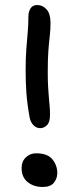

<svg xmlns="http://www.w3.org/2000/svg" viewBox="-20 -733 314 764"><path d="M140 -223Q125 -223 113.5 -234.5Q102 -246 98 -265Q88 -321 85 -363.5Q82 -406 82 -453Q82 -505 85 -541Q88 -577 90.5 -607Q93 -637 93 -668Q93 -686 101.5 -699.5Q110 -713 128 -713Q150 -713 165.5 -695.5Q181 -678 181 -642Q181 -614 178 -589Q175 -564 172.5 -531.5Q170 -499 170 -447Q170 -411 171.5 -387Q173 -363 174.5 -345Q176 -327 177.5 -311Q179 -295 179 -276Q179 -247 167 -235Q155 -223 140 -223ZM150 11Q114 11 90 -8.5Q66 -28 66 -64Q66 -91 83 -107Q100 -123 124 -123Q169 -123 188.5 -99Q208 -75 208 -44Q208 -23 194.5 -6Q181 11 150 11Z"/></svg>

Font: Shantell Sans
Style: Regular
Weight: 400
Designer: Stephen Nixon, Anya Danilova, Shantell Martin
Foundry: Arrow Type
Version: Version 1.008;[ac192a2d6]